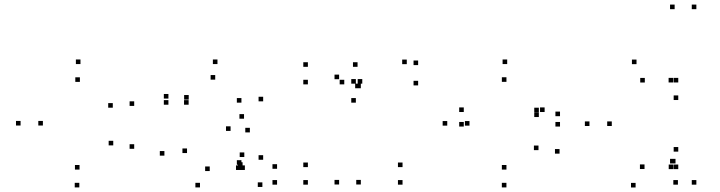

<svg xmlns="http://www.w3.org/2000/svg" viewBox="-20 -795 3140 837"><path d="M326.7 -55.7V-75.7H306.7V-55.7ZM167 -247.8V-267.8H147V-247.8ZM328.3 -438V-458H308.3V-438ZM471.7 -325.5V-345.5H451.7V-325.5ZM565 -333.3V-353.3H545V-333.3ZM330.8 -515.7V-535.7H310.8V-515.7ZM69.7 -247.8V-267.8H49.7V-247.8ZM325.8 22V2H305.8V22ZM565 -146.3V-166.3H545V-146.3ZM473.7 -161.2V-181.2H453.7V-161.2Z M714.2 -365.3V-385.3H694.2V-365.3ZM714.2 -338.5V-358.5H694.2V-338.5ZM802.3 -338.5V-358.5H782.3V-338.5ZM802.7 -360.7V-380.7H782.7V-360.7ZM918.2 -447.8V-467.8H898.2V-447.8ZM1032.5 -347.5V-367.5H1012.5V-347.5ZM1032.5 -76.7V-96.7H1012.5V-76.7ZM1037.5 -67.8V-87.8H1017.5V-67.8ZM1123.8 20V0H1103.8V20ZM1187.8 10V-10H1167.8V10ZM1187.8 -59.2V-79.2H1167.8V-59.2ZM1127.2 -98.5V-118.5H1107.2V-98.5ZM1127.2 -353.2V-373.2H1107.2V-353.2ZM928 -515.7V-535.7H908V-515.7ZM1043.8 -277.5V-297.5H1023.8V-277.5ZM696.7 -116.5V-136.5H676.7V-116.5ZM851.8 22V2H831.8V22ZM1028.8 -54V-74H1008.8V-54ZM1047.5 -54V-74H1027.5V-54ZM1045 -110.5V-130.5H1025V-110.5ZM894.3 -49.3V-69.3H874.3V-49.3ZM795.3 -127.8V-147.8H775.3V-127.8ZM985.2 -224.3V-244.3H965.2V-224.3ZM1069.3 -217.8V-237.8H1049.3V-217.8Z M1322.2 -503.7V-523.7H1302.2V-503.7ZM1322.2 -427.2V-447.2H1302.2V-427.2ZM1480.8 -427.2V-447.2H1460.8V-427.2ZM1458.3 -449.7V-469.7H1438.3V-449.7ZM1458.3 9.3V-10.7H1438.3V9.3ZM1553 9.3V-10.7H1533V9.3ZM1553 -410.3V-430.3H1533V-410.3ZM1548.3 -410.3V-430.3H1528.3V-410.3ZM1538.7 -503.7V-523.7H1518.7V-503.7ZM1802.8 -511.2V-531.2H1782.8V-511.2ZM1753.3 -515.3V-535.3H1733.3V-515.3ZM1559.3 -430.3V-450.3H1539.3V-430.3ZM1531.3 -430.3V-450.3H1511.3V-430.3ZM1531.3 -347.5V-367.5H1511.3V-347.5ZM1802.8 -422.7V-442.7H1782.8V-422.7ZM1734.8 10V-10H1714.8V10ZM1734.8 -66.5V-86.5H1714.8V-66.5ZM1322.2 -66.5V-86.5H1302.2V-66.5ZM1322.2 10V-10H1302.2V10Z M2187.7 22V2H2167.7V22ZM2419.3 -125.2V-145.2H2399.3V-125.2ZM2327.5 -140.5V-160.5H2307.5V-140.5ZM2187.8 -55.7V-75.7H2167.8V-55.7ZM2026.7 -247.3V-267.3H2006.7V-247.3ZM2187.8 -438.2V-458.2H2167.8V-438.2ZM2329 -305.5V-325.5H2309V-305.5ZM2329 -284.8V-304.8H2309V-284.8ZM2354.2 -306.7V-326.7H2334.2V-306.7ZM2001.8 -306.7V-326.7H1981.8V-306.7ZM2001.8 -243.3V-263.3H1981.8V-243.3ZM2421.3 -243.3V-263.3H2401.3V-243.3ZM2421.3 -288.5V-308.5H2401.3V-288.5ZM2191 -515.7V-535.7H2171V-515.7ZM1929.7 -247.3V-267.3H1909.7V-247.3Z M2924.8 -82.5V-102.5H2904.8V-82.5ZM2935.3 10V-10H2915.3V10ZM3015.7 10V-10H2995.7V10ZM3015.7 -755V-775H2995.7V-755ZM2921 -755V-775H2901V-755ZM2921 -82.5V-102.5H2901V-82.5ZM2750.8 22.3V2.3H2730.8V22.3ZM2915.2 -57.7V-77.7H2895.2V-57.7ZM2936.8 -57.7V-77.7H2916.8V-57.7ZM2936.8 -134V-154H2916.8V-134ZM2789.7 -58.2V-78.2H2769.7V-58.2ZM2647 -245.7V-265.7H2627V-245.7ZM2791 -435.3V-455.3H2771V-435.3ZM2936.8 -359V-379H2916.8V-359ZM2936.8 -435.5V-455.5H2916.8V-435.5ZM2914.7 -435.5V-455.5H2894.7V-435.5ZM2754.8 -515.3V-535.3H2734.8V-515.3ZM2549.7 -245.7V-265.7H2529.7V-245.7Z"/></svg>

Font: Monaspace Neon Dots Var
Style: Regular
Weight: 400
Designer: Riley Cran and the Lettermatic Team
Version: Version 1.100 (Monaspace Neon Dots)